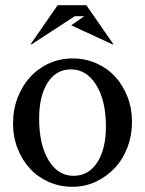

<svg xmlns="http://www.w3.org/2000/svg" viewBox="-20 -705 556 736"><path d="M258 -481Q307 -481 349 -462.5Q391 -444 421 -411.5Q451 -379 468.5 -334.5Q486 -290 486 -238Q486 -186 468.5 -140Q451 -94 420 -61Q389 -28 347.5 -8.5Q306 11 258 11Q209 11 167 -7.5Q125 -26 95 -58.5Q65 -91 47.5 -135.5Q30 -180 30 -232Q30 -285 47.5 -330.5Q65 -376 95.5 -409.5Q126 -443 168 -462Q210 -481 258 -481ZM252 -439Q195 -439 162.5 -388Q130 -337 130 -250Q130 -151 166 -91Q202 -31 262 -31Q319 -31 352.5 -82Q386 -133 386 -220Q386 -319 349 -379Q312 -439 252 -439ZM101 -535H97L201 -685H311L415 -535H411L253 -608L303 -643H267Z"/></svg>

Font: Redaction
Style: Regular
Weight: 400
Designer: Jeremy Mickel / Forest Young
Foundry: MCKL
Version: Version 2.001; Redaction